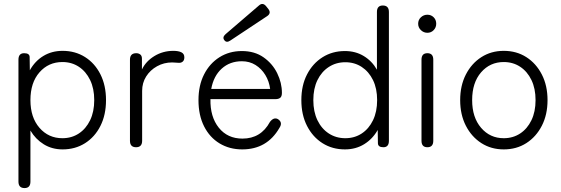

<svg xmlns="http://www.w3.org/2000/svg" viewBox="-20 -750 2856 978"><path d="M105 208Q74 208 74 175V-446Q74 -479 103 -479Q131 -479 131 -459L132 -392Q158 -439 201 -465Q244 -491 299 -491Q363 -491 413 -459.5Q463 -428 491.5 -371.5Q520 -315 520 -240Q520 -165 491.5 -108.5Q463 -52 413 -20.5Q363 11 299 11Q245 11 203 -15Q161 -41 135 -85V175Q135 208 105 208ZM298 -46Q345 -46 381.5 -70Q418 -94 439 -137.5Q460 -181 460 -240Q460 -299 439 -342.5Q418 -386 381.5 -410Q345 -434 298 -434Q227 -434 181 -381.5Q135 -329 135 -240Q135 -152 181 -99Q227 -46 298 -46Z M673 0Q642 0 642 -33V-446Q642 -479 674 -479Q686 -479 694.5 -472.5Q703 -466 703 -451V-396Q723 -438 766.5 -464.5Q810 -491 863 -491Q889 -491 904 -483.5Q919 -476 919 -458Q919 -443 910.5 -436Q902 -429 890 -430Q883 -430 874.5 -431Q866 -432 857 -432Q815 -432 780 -412.5Q745 -393 724.5 -360.5Q704 -328 704 -287V-33Q704 0 673 0Z M1214 11Q1149 11 1098.5 -19.5Q1048 -50 1019.5 -106.5Q991 -163 991 -240Q991 -315 1019.5 -371Q1048 -427 1098 -458.5Q1148 -490 1212 -490Q1277 -490 1322.5 -458Q1368 -426 1392 -377Q1416 -328 1416 -277Q1416 -259 1407.5 -252Q1399 -245 1383 -245H1052Q1050 -155 1094.5 -99.5Q1139 -44 1215 -44Q1309 -44 1355 -129Q1375 -155 1396 -143Q1422 -126 1403 -98Q1340 11 1214 11ZM1056 -297H1356Q1351 -336 1331.5 -368Q1312 -400 1281.5 -419Q1251 -438 1212 -438Q1151 -438 1109.5 -400.5Q1068 -363 1056 -297ZM1154 -544Q1134 -530 1123 -545Q1111 -560 1129 -576L1299 -722Q1318 -739 1335 -719L1347 -704Q1363 -683 1341 -668Z M1737 11Q1673 11 1623 -20.5Q1573 -52 1544 -108.5Q1515 -165 1515 -240Q1515 -315 1544 -371Q1573 -427 1623 -458.5Q1673 -490 1737 -490Q1791 -490 1833 -464.5Q1875 -439 1900 -395V-689Q1900 -722 1930 -722Q1961 -722 1961 -689V-33Q1961 0 1933 0Q1905 0 1905 -21L1904 -88Q1878 -42 1835 -15.5Q1792 11 1737 11ZM1739 -46Q1786 -46 1822.5 -70Q1859 -94 1880 -137.5Q1901 -181 1901 -240Q1901 -299 1880 -342Q1859 -385 1822.5 -409Q1786 -433 1739 -433Q1692 -433 1655 -409Q1618 -385 1597 -342Q1576 -299 1576 -240Q1576 -181 1597 -137.5Q1618 -94 1655 -70Q1692 -46 1739 -46Z M2157 0Q2127 0 2127 -33V-446Q2127 -479 2157 -479Q2187 -479 2187 -446V-33Q2187 0 2157 0ZM2157 -583Q2138 -583 2124 -596.5Q2110 -610 2110 -629Q2110 -649 2124 -662Q2138 -675 2157 -675Q2176 -675 2189 -662Q2202 -649 2202 -629Q2202 -610 2189 -596.5Q2176 -583 2157 -583Z M2546 11Q2482 11 2432 -21Q2382 -53 2353 -109.5Q2324 -166 2324 -240Q2324 -314 2353 -370.5Q2382 -427 2432 -459Q2482 -491 2546 -491Q2611 -491 2661 -459Q2711 -427 2740 -370.5Q2769 -314 2769 -240Q2769 -166 2740 -109.5Q2711 -53 2661 -21Q2611 11 2546 11ZM2546 -46Q2593 -46 2629.5 -70Q2666 -94 2687 -137.5Q2708 -181 2708 -240Q2708 -299 2687 -342.5Q2666 -386 2629.5 -410Q2593 -434 2546 -434Q2476 -434 2430.5 -381.5Q2385 -329 2385 -240Q2385 -152 2430.5 -99Q2476 -46 2546 -46Z"/></svg>

Font: Zen Maru Gothic
Style: Regular
Weight: 400
Designer: Yoshimichi Ohira
Foundry: Positype
Version: Version 1.002